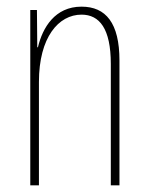

<svg xmlns="http://www.w3.org/2000/svg" viewBox="-20 -557 448 577"><path d="M225 -537C145 -537 108 -474 94 -415H92L91 -527H71V0H97V-311C97 -445 156 -513 225 -513C279 -513 313 -471 313 -365V0H339V-375C339 -488 298 -537 225 -537Z"/></svg>

Font: Noto Sans Myanmar ExtraCondensed Thin
Style: Regular
Weight: 100
Width: 2
Designer: Monotype Design Team
Foundry: Monotype Imaging Inc.
Version: Version 2.107